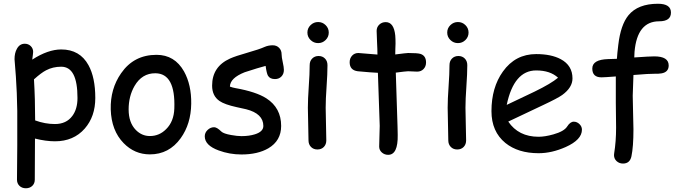

<svg xmlns="http://www.w3.org/2000/svg" viewBox="-20 -801 3675 1032"><path d="M275.4 -41.5Q226.6 -41.5 168 -56.2L167 164.6Q167 185.1 153.6 198Q140.1 210.9 119.1 210.9Q98.1 210.9 84.7 198Q71.3 185.1 71.3 164.6L72.8 -20.5V-204.6Q71.3 -306.2 65.4 -389.2L58.1 -482.9Q58.1 -516.1 70.8 -538.6Q85.4 -565.9 113.3 -565.9Q132.3 -565.9 145.3 -553.2Q158.2 -540.5 158.2 -522Q158.2 -518.1 156.7 -506.8Q154.3 -492.2 153.3 -480.5Q195.3 -507.8 234.4 -521.5Q273.4 -535.2 309.1 -535.2Q409.2 -535.2 455.6 -450.7Q492.2 -384.3 492.2 -274.4Q492.2 -174.8 435.5 -109.9Q375.5 -41.5 275.4 -41.5ZM309.1 -442.4Q264.2 -442.4 228 -423.3Q202.1 -410.2 162.6 -374.5Q168.9 -269.5 168.9 -153.8Q222.2 -134.3 275.4 -134.3Q336.4 -134.3 368.7 -177.7Q396.5 -214.8 396.5 -274.4Q396.5 -358.9 374.8 -400.6Q353 -442.4 309.1 -442.4Z M785.6 28.8Q703.6 28.8 644.5 -31.7Q578.6 -99.1 575.2 -212.9Q572.3 -323.2 630.9 -407.2Q699.2 -506.3 821.3 -506.3Q918.9 -506.3 969.2 -417Q1009.3 -344.7 1007.8 -243.2Q1006.3 -134.8 951.2 -58.1Q888.7 28.8 785.6 28.8ZM814.9 -407.2Q743.2 -407.7 703.1 -338.9Q671.4 -283.7 671.4 -212.9Q671.4 -142.1 710 -102.5Q742.2 -69.8 785.6 -69.8Q836.4 -69.8 873 -106.9Q914.6 -147.9 917 -217.8Q923.8 -406.7 814.9 -407.2Z M1458 -376Q1431.2 -376 1420.4 -394Q1413.1 -406.7 1407.7 -446.8Q1371.1 -437.5 1294.9 -412.6Q1216.3 -381.3 1215.8 -335.4Q1230.5 -330.1 1244.6 -327.6Q1356.9 -307.6 1411.6 -272.5Q1491.2 -221.2 1491.2 -124Q1491.2 -44.4 1422.4 -3.9Q1365.2 29.3 1277.8 29.3Q1213.9 29.3 1155.8 7.8Q1080.6 -19.5 1080.6 -68.4Q1080.6 -87.9 1095.9 -102.5Q1111.3 -117.2 1130.9 -117.2Q1146 -117.2 1169.9 -93.8Q1181.6 -82.5 1222.7 -75.2Q1255.4 -69.3 1277.8 -69.3Q1318.8 -69.3 1350.1 -79.1Q1395.5 -93.3 1395.5 -124Q1395.5 -190.4 1302.7 -213.9L1252 -225.1Q1187 -239.3 1159.7 -258.3Q1120.1 -285.6 1120.1 -340.8Q1120.1 -442.9 1216.3 -486.3Q1245.6 -499.5 1310.1 -517.8Q1374.5 -536.1 1402.3 -548.8Q1422.4 -557.6 1445.8 -557.6Q1466.8 -557.6 1480.2 -543.9Q1493.7 -530.3 1493.7 -508.3Q1493.7 -494.1 1499.8 -466.8Q1505.9 -439.5 1505.9 -425.3Q1505.9 -403.3 1492.4 -389.6Q1479 -376 1458 -376Z M1689.9 -569.3Q1666.5 -569.3 1649.4 -585.9Q1632.3 -602.5 1632.3 -626Q1632.3 -649.4 1649.4 -666Q1666.5 -682.6 1689.9 -682.6Q1713.4 -682.6 1730.2 -666Q1747.1 -649.4 1747.1 -626Q1747.1 -602.5 1730.2 -585.9Q1713.4 -569.3 1689.9 -569.3ZM1730.5 -221.7Q1730.5 -192.4 1732.2 -134Q1733.9 -75.7 1733.9 -46.4Q1733.9 -24.9 1720.7 -11.2Q1707.5 2.4 1686 2.4Q1665 2.4 1651.6 -11.2Q1638.2 -24.9 1638.2 -46.4Q1638.2 -75.7 1636.5 -134Q1634.8 -192.4 1634.8 -221.7Q1634.8 -267.6 1639.6 -336.2Q1644.5 -404.8 1644.5 -450.7Q1644.5 -472.7 1658 -486.3Q1671.4 -500 1692.4 -500Q1713.4 -500 1726.8 -486.3Q1740.2 -472.7 1740.2 -450.7Q1740.2 -404.8 1735.4 -336.2Q1730.5 -267.6 1730.5 -221.7Z M2222.2 -416Q2211.9 -416 2198 -417Q2184.1 -418 2173.8 -418Q2162.6 -418 2107.4 -410.6L2116.7 -122.1L2117.2 -100.6L2117.7 -75.7Q2119.6 31.2 2066.4 31.2Q2046.9 31.2 2032.5 18.6Q2018.1 5.9 2018.1 -13.2Q2018.1 -31.7 2019.5 -68.8Q2021 -106 2021 -124.5L2011.2 -409.7Q1975.6 -411.1 1902.8 -418Q1859.4 -423.8 1859.4 -466.3Q1859.4 -487.8 1872.6 -502Q1885.7 -516.1 1906.2 -516.1L2008.8 -507.8Q2008.8 -532.7 2006.6 -574.5Q2004.4 -616.2 2004.4 -634.8Q2004.4 -655.3 2018.6 -668.7Q2032.7 -682.1 2053.2 -682.1Q2097.2 -682.1 2104.5 -610.4Q2106 -592.3 2106 -566.9L2105 -538.6L2104.5 -508.3Q2165 -516.1 2173.8 -516.1Q2224.6 -516.1 2240.2 -511.2Q2270 -501.5 2270 -465.3Q2270 -443.8 2256.6 -429.9Q2243.2 -416 2222.2 -416Z M2441.4 -569.3Q2418 -569.3 2400.9 -585.9Q2383.8 -602.5 2383.8 -626Q2383.8 -649.4 2400.9 -666Q2418 -682.6 2441.4 -682.6Q2464.8 -682.6 2481.7 -666Q2498.5 -649.4 2498.5 -626Q2498.5 -602.5 2481.7 -585.9Q2464.8 -569.3 2441.4 -569.3ZM2481.9 -221.7Q2481.9 -192.4 2483.6 -134Q2485.4 -75.7 2485.4 -46.4Q2485.4 -24.9 2472.2 -11.2Q2459 2.4 2437.5 2.4Q2416.5 2.4 2403.1 -11.2Q2389.6 -24.9 2389.6 -46.4Q2389.6 -75.7 2387.9 -134Q2386.2 -192.4 2386.2 -221.7Q2386.2 -267.6 2391.1 -336.2Q2396 -404.8 2396 -450.7Q2396 -472.7 2409.4 -486.3Q2422.9 -500 2443.8 -500Q2464.8 -500 2478.3 -486.3Q2491.7 -472.7 2491.7 -450.7Q2491.7 -404.8 2486.8 -336.2Q2481.9 -267.6 2481.9 -221.7Z M2875 22.5Q2764.6 22.5 2696.3 -32.7Q2621.6 -93.8 2621.6 -203.6Q2621.6 -330.6 2683.1 -416.5Q2750 -510.3 2861.8 -510.3Q2942.9 -510.3 2994.1 -482.9Q3057.1 -449.2 3057.1 -379.4Q3057.1 -330.6 3002 -290.5Q2977.5 -272.9 2898.4 -235.8L2711.9 -147.5Q2739.3 -106.9 2780 -86.4Q2820.8 -65.9 2875 -65.9Q2908.7 -65.9 2954.1 -78.6Q3011.7 -94.7 3028.3 -120.8Q3044.9 -147 3064 -147Q3081.1 -147 3094.5 -134Q3107.9 -121.1 3107.9 -104Q3107.9 -49.8 3020.5 -10.7Q2945.8 22.5 2875 22.5ZM2861.8 -422.4Q2802.2 -422.4 2762.7 -376.2Q2723.1 -330.1 2703.6 -237.3L2853.5 -308.6Q2941.9 -351.6 2979.5 -383.3Q2937.5 -422.4 2861.8 -422.4Z M3522.9 -686.5Q3404.8 -686.5 3390.6 -522.5L3389.2 -492.2Q3472.2 -498 3496.6 -498Q3574.2 -498 3574.2 -449.2Q3574.2 -413.6 3536.1 -406.7Q3519.5 -403.8 3497.3 -404.5Q3475.1 -405.3 3384.8 -397.9L3380.9 -286.6Q3380.9 -256.3 3382.8 -195.8Q3384.8 -135.3 3384.8 -105.5Q3384.8 -12.7 3374 39.1Q3365.7 78.1 3328.6 78.1Q3308.6 78.1 3294.4 65.2Q3280.3 52.2 3280.3 32.7Q3280.3 28.8 3281.2 22.9Q3291.5 -40.5 3291.5 -115.2L3290 -248.5V-390.1Q3229 -385.3 3212.9 -385.3Q3163.6 -385.3 3163.6 -432.6Q3163.6 -481 3249 -483.4L3295.9 -484.9Q3297.4 -512.2 3303.2 -559.1Q3315.9 -667.5 3357.9 -718.8Q3408.7 -780.8 3516.6 -780.8Q3586.4 -780.8 3586.4 -733.4Q3586.4 -686.5 3522.9 -686.5Z"/></svg>

Font: Candra Sangkala
Style: Regular
Weight: 400
Designer: R.S. Wihananto
Foundry: R.S. Wihananto
Version: Version 2.0.1